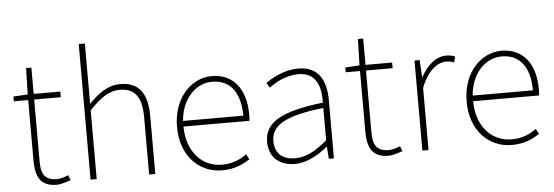

<svg xmlns="http://www.w3.org/2000/svg" viewBox="-51 -951 3234 1120"><g transform="rotate(-5 1566.0 -390.5)"><path d="M241 13C259 13 292 4 323 -7L311 -37C292 -28 264 -20 244 -20C167 -20 152 -67 152 -135V-494H308V-527H152V-681H121L117 -527L33 -522V-494H117V-140C117 -48 143 13 241 13Z M439 0H475V-403C542 -472 590 -507 655 -507C745 -507 782 -450 782 -334V0H818V-339C818 -475 767 -540 659 -540C586 -540 531 -498 475 -441V-560V-794H439Z M1209 13C1287 13 1332 -13 1372 -37L1356 -68C1316 -39 1271 -20 1211 -20C1087 -20 1006 -122 1006 -261H1392C1394 -275 1394 -286 1394 -297C1394 -453 1317 -540 1195 -540C1078 -540 968 -434 968 -262C968 -90 1076 13 1209 13ZM1006 -294C1017 -427 1101 -507 1195 -507C1294 -507 1359 -437 1359 -294Z M1636 13C1706 13 1772 -26 1826 -70H1829L1834 0H1864V-341C1864 -448 1826 -540 1702 -540C1616 -540 1543 -496 1510 -472L1528 -443C1562 -470 1625 -507 1700 -507C1809 -507 1831 -414 1828 -329C1591 -302 1484 -247 1484 -130C1484 -30 1554 13 1636 13ZM1639 -20C1575 -20 1521 -50 1521 -131C1521 -220 1599 -273 1828 -298V-109C1759 -50 1702 -20 1639 -20Z M2184 13C2202 13 2235 4 2266 -7L2254 -37C2235 -28 2207 -20 2187 -20C2110 -20 2095 -67 2095 -135V-494H2251V-527H2095V-681H2064L2060 -527L1976 -522V-494H2060V-140C2060 -48 2086 13 2184 13Z M2382 0H2418V-364C2459 -468 2517 -505 2564 -505C2585 -505 2594 -503 2611 -496L2620 -529C2602 -538 2587 -540 2569 -540C2506 -540 2455 -492 2420 -428H2418L2412 -527H2382Z M2905 13C2983 13 3028 -13 3068 -37L3052 -68C3012 -39 2967 -20 2907 -20C2783 -20 2702 -122 2702 -261H3088C3090 -275 3090 -286 3090 -297C3090 -453 3013 -540 2891 -540C2774 -540 2664 -434 2664 -262C2664 -90 2772 13 2905 13ZM2702 -294C2713 -427 2797 -507 2891 -507C2990 -507 3055 -437 3055 -294Z"/></g></svg>

Font: Noto Sans JP Thin
Style: Regular
Weight: 100
Designer: Ryoko NISHIZUKA 西塚涼子 (kana, bopomofo & ideographs); Paul D. Hunt (Latin, Greek & Cyrillic); Sandoll Communications 산돌커뮤니
Foundry: Adobe
Version: Version 2.004;hotconv 1.0.118;makeotfexe 2.5.65603